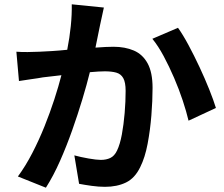

<svg xmlns="http://www.w3.org/2000/svg" viewBox="-20 -825 1040 891"><path d="M806 -696Q829 -664 855 -615.5Q881 -567 906 -513.5Q931 -460 951 -410Q971 -360 982 -324L855 -265Q845 -307 828 -358.5Q811 -410 788 -463.5Q765 -517 739.5 -564.5Q714 -612 687 -645ZM56 -585Q83 -583 109 -583.5Q135 -584 163 -585Q186 -586 220 -588Q254 -590 292 -594Q303 -650 308.5 -704Q314 -758 313 -805L462 -790Q458 -771 453 -748.5Q448 -726 444 -707L423 -604Q448 -606 469.5 -607Q491 -608 507 -608Q560 -608 601 -590.5Q642 -573 665 -531Q688 -489 688 -417Q688 -358 682.5 -289.5Q677 -221 665 -157.5Q653 -94 631 -50Q606 2 564.5 22Q523 42 467 42Q438 42 405.5 37.5Q373 33 347 28L325 -104Q354 -96 391 -89.5Q428 -83 448 -83Q473 -83 492 -92Q511 -101 523 -126Q537 -155 545.5 -201Q554 -247 558.5 -300.5Q563 -354 563 -403Q563 -443 552 -462.5Q541 -482 519.5 -488Q498 -494 466 -494Q454 -494 436 -493Q418 -492 397 -490Q383 -433 362 -363.5Q341 -294 315 -220.5Q289 -147 258.5 -78Q228 -9 193 46L63 -6Q99 -55 130 -115Q161 -175 186.5 -238.5Q212 -302 232 -363.5Q252 -425 265 -476L179 -466Q158 -462 124.5 -457.5Q91 -453 68 -449Z"/></svg>

Font: Source Han Sans
Style: Bold
Weight: 700
Designer: Ryoko NISHIZUKA Ë•øÂ°öÊ∂ºÂ≠ê (kana, bopomofo & ideographs); Paul D. Hunt (Latin, Greek & Cyrillic); Sandoll Communicatio
Foundry: Adobe
Version: Version 2.004;hotconv 1.0.118;makeotfexe 2.5.65603